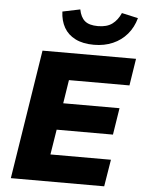

<svg xmlns="http://www.w3.org/2000/svg" viewBox="-62 -995 781 1043"><g transform="rotate(5 329.0 -473.0)"><path d="M37 0 148 -705H658L635 -558H305L285 -430H592L569 -284H262L240 -147H570L546 0ZM423 -761Q363 -761 322 -781.5Q281 -802 260 -839Q239 -876 237 -926L333 -946Q341 -904 364.5 -884Q388 -864 436 -864Q485 -864 514 -885.5Q543 -907 560 -946L649 -926Q635 -875 603.5 -838Q572 -801 526 -781Q480 -761 423 -761Z"/></g></svg>

Font: Nunito Sans 9pt Black
Style: Italic
Weight: 900
Italic angle: -9°
Version: Version 3.101;gftools[0.9.27]